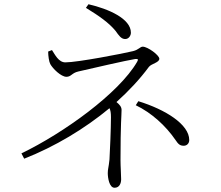

<svg xmlns="http://www.w3.org/2000/svg" viewBox="-20 -833 1040 905"><path d="M397 -813 385 -796C447 -758 493 -726 525 -687C540 -666 551 -649 570 -649C587 -649 597 -665 597 -679C597 -745 492 -791 397 -813ZM632 -356 620 -337C693 -302 761 -241 808 -172C820 -154 828 -146 846 -146C861 -146 872 -157 872 -173C872 -247 759 -317 632 -356ZM503 -280C503 -231 498 -109 496 -81C492 -42 488 -36 488 -17C488 5 495 52 520 52C543 52 551 31 551 12C551 -11 548 -47 548 -78C548 -251 553 -289 553 -315C553 -329 544 -340 529 -352C588 -405 640 -461 682 -518C694 -533 731 -538 731 -556C731 -573 676 -613 653 -613C640 -613 635 -599 607 -592C563 -581 345 -539 288 -539C256 -539 239 -576 225 -597L207 -590C207 -570 211 -542 217 -531C229 -509 268 -471 293 -471C316 -471 318 -489 349 -496C405 -509 579 -549 618 -555C631 -556 633 -553 626 -541C540 -393 280 -206 81 -110L94 -85C239 -142 379 -226 496 -323C501 -313 503 -301 503 -280Z"/></svg>

Font: Noto Serif CJK TC Light
Style: Regular
Weight: 300
Designer: Ryoko NISHIZUKA 西塚涼子 (kana & ideographs); Frank Grießhammer (Latin, Greek & Cyrillic); Wenlong ZHANG 张文龙 (bopomofo); San
Foundry: Adobe
Version: Version 2.001;hotconv 1.1.0;makeotfexe 2.6.0